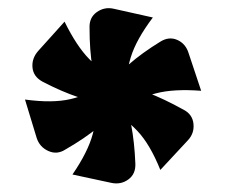

<svg xmlns="http://www.w3.org/2000/svg" viewBox="-20 -502 543 461"><path d="M305 -109Q306 -84 288 -71Q270 -58 247 -63L154 -83Q191 -137 202.5 -179.5Q214 -222 211.5 -260Q209 -298 202 -339.5Q195 -381 195 -435Q194 -460 212.5 -473Q231 -486 253 -481L347 -460Q307 -407 294 -364.5Q281 -322 284 -283Q287 -244 295 -202Q303 -160 305 -109ZM82 -306Q60 -318 58 -340Q56 -362 72 -380L135 -450Q164 -391 194.5 -360Q225 -329 259.5 -312Q294 -295 333.5 -280Q373 -265 420 -239Q442 -228 444.5 -205Q447 -182 431 -165L365 -94Q340 -156 309.5 -188Q279 -220 244 -237.5Q209 -255 168.5 -268.5Q128 -282 82 -306ZM365 -402Q386 -415 406 -406Q426 -397 433 -374L463 -284Q397 -289 355 -278Q313 -267 281 -245.5Q249 -224 216.5 -197Q184 -170 137 -143Q117 -130 96 -139.5Q75 -149 68 -171L40 -263Q106 -254 149 -264Q192 -274 224.5 -296.5Q257 -319 289 -347Q321 -375 365 -402Z"/></svg>

Font: Marhey
Style: Bold
Weight: 700
Designer: Nur Syamsi & Bustanul Arifin
Foundry: Namelatype
Version: Version 1.000